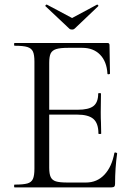

<svg xmlns="http://www.w3.org/2000/svg" viewBox="-20 -811 577 831"><path d="M43 -12Q81 -12 98.5 -17Q116 -22 122.5 -36.5Q129 -51 129 -81V-544Q129 -574 122.5 -588Q116 -602 98.5 -607.5Q81 -613 43 -613Q41 -613 41 -619Q41 -625 43 -625H445Q454 -625 454 -616L456 -493Q456 -490 450.5 -489.5Q445 -489 445 -492Q442 -545 413 -574.5Q384 -604 336 -604H275Q240 -604 223 -598.5Q206 -593 199.5 -580Q193 -567 193 -539V-85Q193 -58 199.5 -44.5Q206 -31 222 -26Q238 -21 272 -21H352Q400 -21 432 -55Q464 -89 475 -149Q475 -151 479 -151Q482 -151 484.5 -149.5Q487 -148 487 -147Q478 -84 478 -15Q478 -7 474.5 -3.5Q471 0 462 0H43Q41 0 41 -6Q41 -12 43 -12ZM313 -315H163V-336H316Q364 -336 384.5 -352Q405 -368 405 -406Q405 -408 411 -408Q417 -408 417 -406L416 -325Q416 -296 417 -281L418 -233Q418 -231 412 -231Q406 -231 406 -233Q406 -277 384.5 -296Q363 -315 313 -315ZM176 -785Q176 -787 178.5 -789.5Q181 -792 183 -791L292 -733L400 -791H401Q403 -791 405 -788Q407 -785 405 -784L303 -687Q299 -683 292 -683Q284 -683 280 -687L177 -784Q177 -784 176.5 -784.5Q176 -785 176 -785Z"/></svg>

Font: Cormorant SC
Style: Regular
Weight: 400
Designer: Christian Thalmann (Catharsis Fonts)
Foundry: Catharsis Fonts
Version: Version 4.000